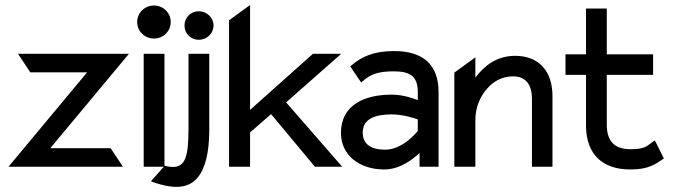

<svg xmlns="http://www.w3.org/2000/svg" viewBox="-20 -666 2694 767"><path d="M14 0H471L422 -74H181L495 -451H52L101 -377H328Z M528 -578C528 -541 558 -512 595 -512C632 -512 662 -541 662 -578C662 -615 632 -644 595 -644C558 -644 528 -615 528 -578ZM554 0H637V-451H554Z M583 58 590 61C681 93 761 95 796 -5C809 -40 816 -88 816 -152V-451H733V-152C733 -43 721 1 670 1C662 1 652 0 641 -3L638 -4ZM717 -564C717 -532 742 -507 774 -507C806 -507 833 -532 833 -564C833 -596 806 -621 774 -621C742 -621 717 -596 717 -564Z M895 0H979V-137L1063 -210L1238 0H1347L1123 -257L1343 -451H1230L979 -227V-646L895 -585Z M1342 -135C1342 -46 1416 11 1515 11C1581 11 1634 -34 1656 -55V0H1732V-298C1732 -409 1669 -462 1554 -462C1473 -462 1425 -440 1383 -404L1379 -401L1423 -336L1427 -340C1462 -372 1495 -381 1554 -381C1621 -381 1649 -359 1649 -298V-266C1634 -272 1591 -288 1545 -288C1435 -288 1342 -246 1342 -135ZM1429 -136C1429 -193 1481 -209 1545 -209C1590 -209 1635 -194 1649 -189V-143C1641 -133 1587 -68 1518 -68C1464 -68 1429 -89 1429 -136Z M1795 0H1879V-187C1879 -240 1900 -283 1926 -312C1949 -339 1984 -361 2030 -361C2082 -361 2105 -325 2105 -273V0H2187V-283C2187 -378 2136 -443 2038 -443C1965 -443 1915 -404 1879 -356V-437L1795 -376Z M2239 -367H2321V-160C2323 -50 2386 11 2498 11C2568 11 2596 -8 2629 -31L2632 -33L2596 -105L2591 -102C2562 -81 2557 -70 2498 -70C2433 -70 2404 -104 2404 -168V-367H2589V-449H2404V-632H2321V-449H2239Z"/></svg>

Font: Charger Sport
Style: SeBd
Weight: 600
Designer: Jasper
Foundry: Cannot Into Space Fonts
Version: Version 1.1